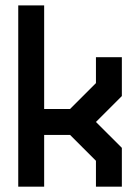

<svg xmlns="http://www.w3.org/2000/svg" viewBox="-20 -704 528 724"><path d="M48.8 -683.6H146.5V-293H244.1L341.8 -390.6V-488.3H439.5V-341.8L341.8 -244.1L439.5 -146.5V0H341.8V-97.7L244.1 -195.3H146.5V0H48.8Z"/></svg>

Font: BabelStone Runic Long Branch
Style: Regular
Weight: 400
Designer: Andrew West
Foundry: BabelStone
Version: Version 3.002 March 14, 2022